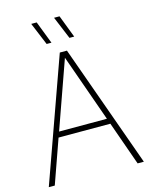

<svg xmlns="http://www.w3.org/2000/svg" viewBox="-136 -1031 877 1117"><g transform="rotate(-15 302.0 -472.0)"><path d="M16 0 280.5 -740H323.5L588.5 0H551L457.5 -264H145.5L52 0ZM157.5 -297H445.5L301.5 -703ZM357 -808 300.5 -944H333.5L385.5 -808ZM219.5 -808 163 -944H196L248.5 -808Z"/></g></svg>

Font: Encode Sans SemiCondensed SemiCondensed Thin
Style: Regular
Weight: 100
Width: 4
Designer: Multiple Designers
Foundry: Impallari Type
Version: Version 3.000; ttfautohint (v1.8.3) -l 8 -r 50 -G 200 -x 14 